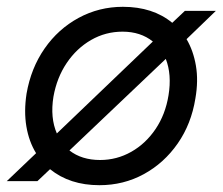

<svg xmlns="http://www.w3.org/2000/svg" viewBox="-34 -532 654 564"><path d="M-14 0 72 -82Q51 -116 43.5 -160.5Q36 -205 44 -257Q57 -332 97 -389.5Q137 -447 197 -479.5Q257 -512 327 -512Q415 -512 472 -465L509 -500H600L514 -417Q534 -383 541.5 -339Q549 -295 540 -243Q528 -168 488 -110.5Q448 -53 388.5 -20.5Q329 12 258 12Q171 12 113 -35L76 0ZM123 -248Q113 -186 133 -140L415 -410Q379 -439 326 -439Q276 -439 233.5 -414.5Q191 -390 162 -347Q133 -304 123 -248ZM260 -62Q309 -62 351.5 -86Q394 -110 423 -153Q452 -196 461 -252Q471 -313 453 -359L170 -90Q206 -62 260 -62Z"/></svg>

Font: Figtree
Style: Italic
Weight: 400
Italic angle: -9.5°
Foundry: Erik Kennedy
Version: Version 2.001; ttfautohint (v1.8.4.7-5d5b);gftools[0.9.27]